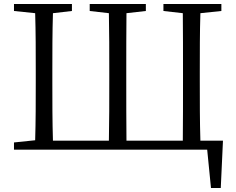

<svg xmlns="http://www.w3.org/2000/svg" viewBox="-20 -749 1179 961"><path d="M983 -45C980 -141 980 -240 980 -345V-390C980 -489 980 -587 983 -683L1088 -694V-729H798V-694L895 -683C896 -588 896 -491 896 -390V-345C896 -241 896 -142 895 -45H613C612 -142 612 -241 612 -345V-390C612 -491 612 -588 613 -683L710 -694V-729H429V-694L525 -683C527 -587 527 -489 527 -390V-345C527 -240 527 -141 525 -45H245C242 -141 242 -238 242 -337V-392C242 -489 242 -587 245 -683L340 -694V-729H50V-694L156 -683C159 -588 159 -491 159 -392V-337C159 -241 159 -143 156 -47L50 -36V0H1017L1036 192H1085L1096 -45Z"/></svg>

Font: Source Han Serif AKR9
Style: Regular
Weight: 400
Designer: Ryoko NISHIZUKA 西塚涼子 (kana & ideographs); Frank Grießhammer (Latin, Greek & Cyrillic); Sandoll Communications 산돌커뮤니케이션, 
Foundry: Adobe Systems Incorporated
Version: Version 1.005;hotconv 1.0.107;makeotfexe 2.5.65593